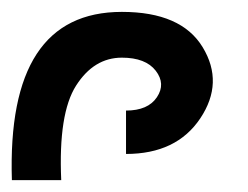

<svg xmlns="http://www.w3.org/2000/svg" viewBox="-264 -903 418 323"><path d="M-52 -644V-717Q-15 -717 0 -739.5Q15 -762 -2 -784Q-19 -806 -59 -806Q-106 -806 -136 -759Q-166 -712 -161 -600H-244Q-253 -883 -59 -883Q41 -883 77 -823.5Q113 -764 73 -704Q33 -644 -52 -644Z"/></svg>

Font: Montserrat arm
Style: Regular
Weight: 400
Designer: Julieta Ulanovsky
Foundry: Julieta Ulanovsky
Version: Version 6.000;PS 006.000;hotconv 1.0.88;makeotf.lib2.5.64775